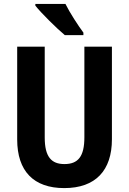

<svg xmlns="http://www.w3.org/2000/svg" viewBox="-20 -953 660 983"><path d="M315 -933H161V-924C190 -887 272 -806 312 -773H407V-786C382 -819 336 -890 315 -933ZM553 -240V-714H412V-250C412 -152 380 -113 310 -113C243 -113 209 -150 209 -249V-714H68V-239C68 -77 152 10 309 10C470 10 553 -81 553 -240Z"/></svg>

Font: Noto Sans Devanagari Condensed
Style: Bold
Weight: 700
Width: 3
Designer: Jelle Bosma - Monotype Design Team
Foundry: Monotype Imaging Inc.
Version: Version 2.004